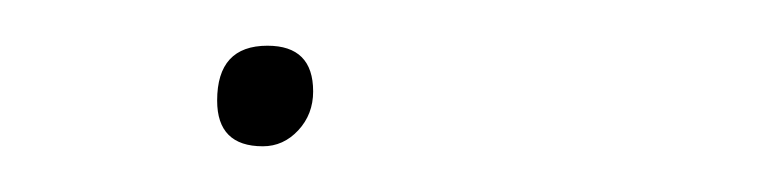

<svg xmlns="http://www.w3.org/2000/svg" viewBox="-20 -59 340 84"><path d="M95 5Q75 5 75 -15Q75 -39 97 -39Q117 -39 117 -19Q117 -9 110.5 -2Q104 5 95 5Z"/></svg>

Font: Elaine Sans Thin
Style: Italic
Weight: 250
Italic angle: -13°
Designer: Wei Huang
Foundry: Wei Huang
Version: Version 2.001;December 24, 2019;FontCreator 12.0.0.2547 64-b